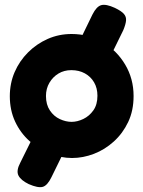

<svg xmlns="http://www.w3.org/2000/svg" viewBox="-20 -643 599 802"><path d="M446 -417 316 -479 366 -582Q383 -616 403 -621.5Q423 -627 460 -610Q487 -597 497.5 -585Q508 -573 506.5 -557Q505 -541 495 -517ZM100 126Q67 110 57 90Q47 70 65 36L116 -67L244 -3L195 97Q178 132 158.5 137.5Q139 143 100 126ZM281 17Q234 17 187.5 -1.5Q141 -20 103 -54Q65 -88 43 -135.5Q21 -183 21 -241Q21 -295 41 -341.5Q61 -388 97 -424Q133 -460 179.5 -480.5Q226 -501 279 -501Q351 -501 409.5 -466.5Q468 -432 503 -373Q538 -314 538 -242Q538 -181 515.5 -133.5Q493 -86 455.5 -52Q418 -18 372.5 -0.5Q327 17 281 17ZM279 -134Q303 -134 328 -146Q353 -158 370 -182Q387 -206 387 -243Q387 -275 373 -299Q359 -323 334.5 -336.5Q310 -350 278 -350Q248 -350 224.5 -336Q201 -322 186.5 -297.5Q172 -273 172 -242Q172 -206 188.5 -181.5Q205 -157 230 -145.5Q255 -134 279 -134Z"/></svg>

Font: Fredoka Light SemiBold
Style: Regular
Weight: 600
Version: Version 2.001